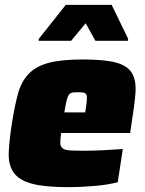

<svg xmlns="http://www.w3.org/2000/svg" viewBox="-20 -763 598 791"><path d="M14 0ZM262 8Q163 8 110.5 -6.5Q58 -21 36 -52.5Q14 -84 16 -134Q18 -184 29 -254Q40 -325 53.5 -375Q67 -425 96.5 -457Q126 -489 178.5 -503.5Q231 -518 321 -518Q412 -518 459 -505Q506 -492 524 -461Q542 -430 538 -379.5Q534 -329 522 -254L516 -215H232Q228 -188 228.5 -173Q229 -158 239.5 -151Q250 -144 273 -143Q296 -142 336 -142Q361 -142 402.5 -144Q444 -146 486 -149L465 -12Q449 -8 426 -4Q403 0 376 2.5Q349 5 320 6.5Q291 8 262 8ZM331 -300Q336 -330 337.5 -347Q339 -364 336 -372Q333 -380 324 -381.5Q315 -383 300 -383Q286 -383 277.5 -381.5Q269 -380 263.5 -372Q258 -364 254 -347Q250 -330 245 -300ZM139 -595 140 -603 251 -743H440L508 -603L507 -595H373L333 -667L273 -595Z"/></svg>

Font: Azeri Sans Black
Style: Italic
Weight: 900
Designer: Hector Gatti & Omnibus-Type (original fonts) / Cristiano Sobral (main changes and remastering)
Foundry: Omnibus-Type
Version: Version 0.07;August 21, 2020;FontCreator 13.0.0.2681 64-bit;